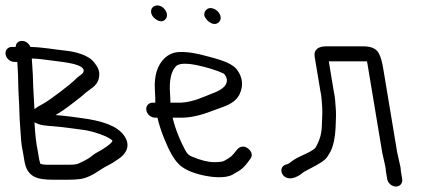

<svg xmlns="http://www.w3.org/2000/svg" viewBox="-56 -653 1544 704"><path d="M138.8 -190.1C185.9 -186.2 205.5 -182.1 247.7 -177C277.8 -173.5 323.3 -158.9 345.1 -145.8C359.6 -137.1 356.2 -136.4 354.9 -133.8C352.7 -129.5 344.6 -122.2 334.7 -115.2L318.7 -104.8C306.4 -96.9 290.6 -90.6 278.6 -79.3C272.7 -73.9 256.5 -64.5 231.3 -53.2C226.1 -50.8 215.2 -49 199.3 -49H114.8C108.1 -49 100.9 -49.9 92.2 -52.1C90.2 -58.4 88.3 -64.5 87.1 -71.5L82.4 -99.8L82.3 -100.2C76.8 -125.1 72.8 -160.2 70.4 -204.8C89.7 -192.6 116.8 -191.9 138.8 -190.1ZM65 -359.6C64.7 -384.2 61.9 -413.4 60.6 -438.4C83.9 -437.8 103.7 -435.2 129.5 -431.6C173 -425.6 234.1 -420.9 248.4 -401.3C253.8 -394.4 250.1 -385.2 241.2 -379.3C233.1 -373.9 224.5 -366.5 215.2 -357C204.7 -346.4 129.3 -286.9 101.9 -272.4C88.7 -265.8 78.2 -259.2 70.3 -252.4C69 -283.8 65.2 -335.1 65 -359.6ZM1.4 -481H-12.6C-27.6 -481 -38 -468.5 -35.5 -453.5C-33 -438.5 -18.5 -426 -3.4 -426H7.4C7.7 -419.7 8.2 -412.1 8.8 -403.9C11.4 -368.6 10 -340.8 12.6 -300C15.6 -253.4 14.5 -227.4 18.4 -182.2C21.5 -144.9 20.4 -130.3 28.4 -93.4L33.5 -63C43.6 -2.2 81.5 6 140.5 6H193.7C210.4 6 222.9 5.4 234 3.9C257 2.1 283.8 -10.4 315.7 -32.7C335.7 -45.7 346.5 -48 371.1 -65.2C409.9 -88.7 424.4 -120.8 398.3 -156.8C373.2 -191.6 318.5 -210.3 242.8 -220C228.7 -221.9 216.1 -223.6 205.2 -225.2C188.4 -227.6 169.2 -229.1 147.7 -231.2C164.1 -240.2 185.9 -255.2 212.9 -276.2L236.2 -294.3C243.7 -300.1 250.8 -306.2 257.4 -312.4C272.5 -325.6 298.9 -336.9 305.6 -362.7C312.8 -390.1 303.4 -406.5 288.9 -424.7C266.9 -452.3 218.1 -463.9 183.4 -467.4C137.9 -472.3 102.9 -479.6 55.5 -480.9C50.5 -493.4 38.5 -503 24.7 -503C12 -503 2.3 -495.5 1.4 -481Z M693.4 -594.6C694.4 -590 705.6 -576.7 705.6 -576.7C713.6 -569.8 733.1 -556.4 747.7 -573C759.4 -586.3 750.3 -604.5 740 -613.5C729.6 -622.6 709.8 -629.5 698.5 -615.1C694.4 -610 691.5 -603 693.4 -594.6ZM551.4 -583.2C560.9 -595.3 555.7 -612.2 543.4 -623.7C528.5 -637.1 510.8 -634.8 502.6 -624.9C495.1 -615.7 495.8 -598.6 510.7 -586C518.2 -579.6 537.5 -566 551.4 -583.2ZM567.5 -308.9C563.7 -359.3 572 -391.9 588.8 -409.7C597.9 -420.3 626.2 -424.1 679.9 -410.9C735.1 -397.8 764.7 -383.9 767.3 -380.6C776.6 -367.4 778.4 -356.7 772.6 -344.6C766.8 -332.7 751 -320.5 722.4 -310.4C715.7 -307.9 707 -304.4 696 -299.7C659.3 -284 627.6 -276.5 601.2 -276.5L568.8 -276.5C568.6 -283.9 568.7 -294.1 567.5 -308.9ZM512.6 -221.5H521.4C526.1 -200 534.6 -173.1 546.3 -144.1C565.4 -97 583.6 -64.5 604.6 -46.4C625.4 -28.7 655.7 -17 695 -8.8C720.3 -3.4 770.6 2.4 797.1 -13C826.8 -30.2 834.8 -32.6 860.9 -69.2C864.2 -73.1 868.1 -79.8 867 -87.8C865.8 -95.9 860.6 -102.5 855 -107.3C840.8 -119.5 824.3 -117 814.7 -106C802.3 -91.8 796.5 -81.4 784.7 -74.5C764.7 -62.9 766.5 -58.5 728 -58.5C707 -58.5 679.6 -65.2 646.3 -79.4C638.3 -82.8 632.5 -87.7 626.8 -96.1C604.5 -135.9 587.6 -177.6 576.9 -221.5H610.3C643 -221.5 680.4 -230.1 723 -246.8C734.6 -251.2 747.1 -255.7 760.3 -260.3C790.6 -270.9 812 -285.9 822.1 -306.7C836.7 -337 834.5 -368.4 813.4 -397C798.5 -417.4 765.1 -430.6 716.1 -443.5C662.5 -458.9 621.6 -465.2 591.7 -461.4C576 -459.5 561.6 -452.2 548.3 -440.6L548 -440.4L547.8 -440.2C520.5 -413.6 509 -374.7 511.8 -325.4C513.1 -303.2 513.6 -287.1 513.5 -276.5H503.5C488.4 -276.5 478 -264 480.5 -249C483 -234 497.6 -221.5 512.6 -221.5Z M1418.7 3.5 1414.1 -24C1413.4 -27.9 1413 -32.5 1412.7 -37.9L1412.7 -38.8L1400.3 -94.5L1349.5 -399.7C1345.1 -426.4 1340 -445.5 1332.2 -458.8C1321.6 -477.5 1300 -483 1277.2 -483H1138.2C1112.9 -483 1093.3 -471.8 1097.9 -444.5L1118.9 -318.1L1119.1 -317.6C1123.4 -300 1123.1 -283.8 1125.2 -262.4C1127.2 -241.3 1124.3 -213.2 1124.1 -192.1C1123.5 -162.6 1115.6 -135.6 1100.3 -111C1098.4 -107.9 1086.4 -98.7 1062.6 -87.8C1037.5 -76.6 1020.7 -67.7 1011 -59.4C1003.6 -53.2 997.6 -50.5 994.2 -50.1L993.2 -49.9L992.1 -49.6C978.3 -45 971.8 -32.2 978 -17.5C986.6 2.2 1007.6 2.4 1018.8 -0.4C1031.8 -3.7 1043.1 -10.8 1049.2 -15.9C1056.3 -21.7 1066.5 -27.9 1079.9 -34.2C1116.4 -52.8 1137.4 -66.1 1145.1 -79.6C1148.5 -85.5 1151.8 -90.8 1155 -95.7L1155.3 -96.2L1155.6 -96.7C1166.5 -118.8 1172.6 -147.6 1174.4 -182.7C1176.2 -217.2 1176.6 -241 1175.1 -255.7C1173 -277.2 1173.4 -294.4 1167.8 -318.4L1149.6 -428H1286.3C1287.4 -428 1287.9 -428 1289.3 -427.9C1289.3 -427.8 1289.8 -426.3 1290.5 -424.1L1345.5 -93.5L1357.4 -40.2C1357.6 -35.8 1358.4 -28.3 1359.1 -23.9L1363.7 3.5C1366.2 18.5 1380.7 31 1395.8 31C1410.8 31 1421.2 18.5 1418.7 3.5Z"/></svg>

Font: MewTooHand
Style: BdCondLta
Weight: 400
Designer: Mew Too, Robert Jablonski
Version: Version 0.77